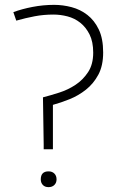

<svg xmlns="http://www.w3.org/2000/svg" viewBox="-20 -772 488 791"><path d="M160 -177 157 -371Q188 -379 224 -390.5Q260 -402 291 -422.5Q322 -443 343 -475Q364 -507 364 -555Q364 -600 349 -630Q334 -660 310.5 -678.5Q287 -697 258 -704.5Q229 -712 200 -712Q160 -712 123 -705Q86 -698 47 -687L35 -722Q70 -735 114 -743.5Q158 -752 203 -752Q239 -752 275 -742.5Q311 -733 340 -710.5Q369 -688 387 -650.5Q405 -613 405 -556Q405 -501 385 -464Q365 -427 334 -402.5Q303 -378 267 -363.5Q231 -349 198 -340V-157H160ZM180 -1Q165 -1 156.5 -10Q148 -19 148 -33Q148 -66 180 -66Q195 -66 204 -57Q213 -48 213 -33Q213 -19 204 -10Q195 -1 180 -1Z"/></svg>

Font: Encode Sans Wide
Style: Thin
Weight: 100
Designer: Pablo Impallari, Andres Torresi
Foundry: Pablo Impallari, Andres Torresi
Version: Version 1.000; ttfautohint (v1.00) -l 8 -r 50 -G 200 -x 14 -